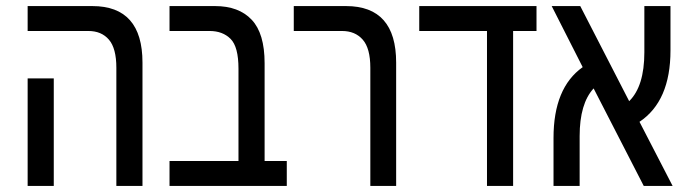

<svg xmlns="http://www.w3.org/2000/svg" viewBox="-20 -612 2270 632"><path d="M363 0V-389Q363 -453 338.5 -481.5Q314 -510 271 -510H71V-592H284Q449 -592 449 -406V0ZM71 0V-354H157V0Z M538 0V-82H765V-386Q765 -458 739 -484Q713 -510 670 -510H538V-592H688Q766 -592 808.5 -547Q851 -502 851 -404V-82H924V0Z M1199 0V-389Q1199 -453 1174 -481.5Q1149 -510 1106 -510H947V-592H1119Q1284 -592 1284 -406V0Z M1583 0V-510H1360V-592H1746V-510H1669V0Z M1802 0V-158Q1802 -323 1898 -391L1796 -592H1890L2051 -279Q2101 -328 2101 -440V-592H2187V-446Q2187 -279 2085 -211L2194 0H2099L1934 -321Q1888 -271 1888 -164V0Z"/></svg>

Font: Noto Sans Hebrew Condensed
Style: Regular
Weight: 400
Width: 3
Designer: Monotype Design Team
Foundry: Monotype Imaging Inc.
Version: Version 2.004; ttfautohint (v1.8.4.7-5d5b)